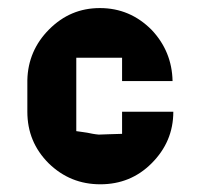

<svg xmlns="http://www.w3.org/2000/svg" viewBox="-20 -449 505 483"><path d="M228.5 -110.4C217.8 -111.3 208 -113.3 199.2 -115.2C190.4 -116.2 180.7 -118.2 171.9 -119.1C171.9 -199.2 171.9 -260.7 171.9 -303.7C223.6 -303.7 262.7 -303.7 287.1 -303.7C287.1 -279.3 287.1 -259.8 287.1 -245.1C343.8 -245.1 385.7 -245.1 414.1 -245.1C413.1 -294.9 395.5 -337.9 361.3 -374C325.2 -410.2 282.2 -428.7 231.4 -428.7C181.6 -428.7 139.6 -411.1 103.5 -375C68.4 -339.8 49.8 -296.9 48.8 -247.1V-168C48.8 -117.2 66.4 -74.2 102.5 -38.1C138.7 -2.9 181.6 14.6 232.4 14.6C283.2 14.6 326.2 -2.9 361.3 -38.1C397.5 -74.2 416 -117.2 416 -168C358.4 -168 315.4 -168 287.1 -168C287.1 -143.6 287.1 -125 287.1 -112.3C262.7 -111.3 243.2 -111.3 228.5 -110.4Z"/></svg>

Font: DropForged
Style: Regular
Weight: 400
Designer: Antoine
Version: Version 1.0